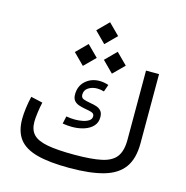

<svg xmlns="http://www.w3.org/2000/svg" viewBox="-122 -972 1055 1087"><g transform="rotate(15 406.0 -428.5)"><path d="M326 -792.4 390 -728.2 454.3 -792.4 390 -856.5ZM411.1 -642 475.1 -577.9 539.4 -642 475.1 -706.2ZM240.9 -642 304.9 -577.9 369.2 -642 304.9 -706.2ZM334.5 -228.3Q373.2 -228.3 405.4 -238.9Q437.5 -249.4 456.7 -270.2Q475.9 -291.1 475.9 -322.5Q475.9 -345.9 465.5 -358.5Q455.1 -371.2 438 -377Q420.8 -382.8 400.6 -385.9Q374.4 -390.2 359.2 -396.1Q343.9 -402.1 343.9 -420.4Q343.9 -446.9 366 -461.1Q388.1 -475.3 417.2 -475.3Q436.9 -475.3 457.6 -469.1L472.3 -510.9Q445.1 -520.1 418.6 -520.1Q371 -520.1 337.4 -490.3Q303.9 -460.5 303.9 -410.6Q303.9 -388 314 -375.4Q324.2 -362.9 341 -356.8Q357.9 -350.7 378.1 -347.1Q403.6 -343.2 419.5 -337.8Q435.3 -332.5 435.3 -317Q435.3 -300.6 420.9 -291Q406.5 -281.3 384.7 -277Q362.8 -272.7 340.1 -272.7Q327.4 -272.7 314.2 -273.9Q300.9 -275.1 288.8 -277.4L279.1 -233.1Q308.6 -228.3 334.5 -228.3ZM388.4 -79.5Q288.1 -79.5 229.8 -90.5Q171.5 -101.5 146.6 -127.9Q121.6 -154.3 121.6 -201.2Q121.6 -222.8 126.2 -256.5Q130.9 -290.1 137.1 -317.7L68.3 -333.2Q60.4 -300.3 55.6 -264.3Q50.7 -228.3 50.7 -199Q50.7 -126.1 84.1 -82.4Q117.5 -38.7 190 -19.4Q262.6 0 379.7 0Q502.1 0 580.4 -22.4Q658.7 -44.9 696.2 -97.1Q733.7 -149.3 733.7 -238.6V-644.7H657.3V-238.6Q657.3 -173.8 631.5 -139.3Q605.6 -104.8 546.8 -92.2Q488 -79.5 388.4 -79.5Z"/></g></svg>

Font: Estedad-FD VF
Style: Regular
Weight: 100
Designer: Amin Abedi
Version: Version 7.3